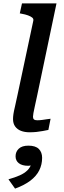

<svg xmlns="http://www.w3.org/2000/svg" viewBox="-20 -778 376 1135"><path d="M177 -656Q179 -667 170.5 -674Q162 -681 146 -687Q130 -693 107 -697L97 -699L110 -758H314L199 -210Q191 -173 185.5 -148Q180 -123 177.5 -109Q175 -95 175 -88Q175 -77 181 -72Q187 -67 200 -67Q215 -67 229 -69Q243 -71 256 -73Q269 -75 279 -76L266 -10Q251 -7 233 -3.5Q215 0 195.5 2Q176 4 155 4Q126 4 104 -4.5Q82 -13 69.5 -30.5Q57 -48 57 -74Q57 -88 59.5 -104.5Q62 -121 68.5 -148Q75 -175 84 -219ZM69 337 30 282Q69 271 97 258.5Q125 246 142.5 228.5Q160 211 166 187Q168 182 171.5 181Q175 180 178.5 181.5Q182 183 183 189Q178 194 168 198Q158 202 146 202Q111 202 91.5 187Q72 172 72 146Q72 119 91 101Q110 83 148 83Q190 83 209.5 102.5Q229 122 229 155Q229 195 212 229Q195 263 159.5 290Q124 317 69 337Z"/></svg>

Font: Roboto Serif Medium
Style: Italic
Weight: 500
Italic angle: -10°
Designer: Greg Gazdowicz
Foundry: Commercial Type
Version: Version 1.008